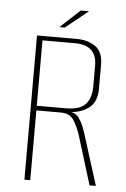

<svg xmlns="http://www.w3.org/2000/svg" viewBox="-52 -746 513 784"><g transform="rotate(5 205.0 -354.0)"><path d="M78 0V-591H242Q286 -591 317.5 -569.5Q349 -548 349 -494V-396Q349 -341 314.5 -316Q280 -291 228 -291V-293Q260 -294 276.5 -271.5Q293 -249 307 -203L371 0H345L283 -201Q273 -232 256.5 -259Q240 -286 203 -286H102V0ZM102 -305H220Q279 -305 302 -331Q325 -357 325 -404V-490Q325 -531 302.5 -552Q280 -573 235 -573H102ZM166 -633 247 -708H281L188 -633Z"/></g></svg>

Font: Alumni Sans Thin Thin
Style: Regular
Weight: 250
Version: Version 1.018